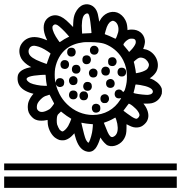

<svg xmlns="http://www.w3.org/2000/svg" viewBox="-55 -703 870 923"><path d="M399.7 -203C393.4 -200.7 391.2 -198.7 388.5 -192.8C383.9 -182.5 387.5 -169 396.3 -163.9C405.2 -158.8 418.3 -161.5 424.5 -169.9C428.4 -175 428.4 -190.4 424.5 -195.6C419 -202.9 408.3 -206.2 399.7 -203ZM438.1 -247.5C431.3 -244.1 427.8 -237.7 427.8 -228.5C427.8 -220.3 430.8 -214 436.6 -210C440.4 -207.5 442.2 -207.1 449.7 -207.6C457.9 -208 458.6 -208.3 463.1 -213.2C466.7 -217.1 468.1 -219.9 468.8 -224.3C471.7 -243.3 455 -255.9 438.1 -247.5ZM339.9 -262.7C334.7 -261.1 328.5 -253.8 327.4 -248.2C325.4 -237.2 329.4 -227 337.3 -222.9C342.6 -220.2 353.7 -220.4 358.8 -223.4C368.7 -229 371.6 -246.3 364.3 -255.7C362.4 -258.3 359.7 -260.9 358.3 -261.6C354.7 -263.6 344.6 -264.2 339.9 -262.7ZM285.7 -265.2C279.7 -261.4 276.1 -253 276.8 -244.4C277.4 -237.1 279.9 -232.6 285.8 -228.2C290.7 -224.5 303.8 -224.5 308.8 -228.2C315.2 -232.9 317.4 -237.1 317.8 -245.4C318.4 -254.7 315.8 -260.5 309.3 -265C303.6 -268.8 291.5 -268.9 285.7 -265.2ZM356.2 -307.5C341.8 -300.1 341.1 -277.6 354.9 -269.1C360.8 -265.5 371.8 -265.6 377.4 -269.4C383.6 -273.7 386.6 -279.6 386.6 -287.9C386.6 -300.9 379.8 -308.4 367.4 -309.1C362.6 -309.4 359 -308.9 356.2 -307.5ZM465.6 -320.5C458.3 -316.8 454.9 -311 454.9 -301.9C454.9 -288.8 463 -280.5 475.7 -280.5C488.2 -280.5 496.1 -288.4 496.3 -301.1C496.5 -313.7 487.6 -323.3 475.7 -323.3C473.2 -323.3 468.7 -322.1 465.6 -320.5ZM287.8 -334.5C277.4 -329.1 273.6 -315.6 279.3 -304.4C282.9 -297.2 288.5 -293.9 297 -293.9C304.8 -293.9 310.5 -296.6 314.5 -302.1C318.5 -307.8 318.7 -322.6 314.9 -327.9C308.2 -336.9 297.5 -339.5 287.8 -334.5ZM383.7 -371C373.1 -365.6 369.3 -352.1 375.3 -340.9C379.1 -333.7 384.5 -330.5 393.1 -330.5C405.9 -330.5 412.9 -337.5 413.7 -350.8C414.1 -358 413.7 -359.9 411.2 -363.6C407 -369.8 402.7 -372.4 395.6 -373.2C390.6 -373.8 388.2 -373.3 383.7 -371ZM519 -375.1C512.8 -371.3 509.4 -363.6 510 -354.6C510.6 -346.8 512.9 -342.6 519.1 -337.9C524 -334.3 537.1 -334.3 542 -338C547.8 -342.3 550.4 -346.8 551.1 -353.6C552 -362.4 548.8 -370.4 542.8 -374.4C536.8 -378.5 525 -378.8 519 -375.1ZM442.9 -380.4C434.3 -376.1 429.9 -365.3 432.7 -355C435.4 -344.8 442.3 -339.7 453.4 -339.7C465.9 -339.7 473.2 -347.7 473.2 -361.2C473.2 -370 470.1 -376.1 463.6 -379.8C457.6 -383.2 449.1 -383.5 442.9 -380.4ZM300.4 -389.1C293.9 -385.7 290.1 -377.6 290.7 -368.3C291.2 -360.7 293.5 -356.4 299.7 -351.8C304.6 -348.1 317.7 -348.1 322.6 -351.8C328.8 -356.4 331.1 -360.7 331.7 -368.3C332.3 -377.4 328.5 -385.5 321.9 -389.1C316.2 -392.2 306.2 -392.2 300.4 -389.1ZM244.9 -411.3C238.6 -407 235.5 -400.9 235.6 -392.7C235.8 -380.5 242.1 -373 253.5 -371.7C267.1 -370 276.9 -378.8 276.9 -392.7C276.9 -406.1 269.1 -414.1 256.3 -414.1C250.9 -414.1 248.1 -413.4 244.9 -411.3ZM474.6 -425.8C467.8 -422.4 465.2 -417.9 464.6 -408.7C463.7 -394.3 470.1 -386.3 483.2 -385.5C488.2 -385.1 491.5 -385.6 494.6 -387.3C509.4 -395 509.3 -418.5 494.4 -426.3C489.8 -428.7 479.8 -428.5 474.6 -425.8ZM356.8 -436.7C346.1 -434.9 340.4 -426.9 341.1 -414.4C341.5 -406.1 343.7 -401.9 350.1 -397.1C355.4 -393.2 367.6 -393.5 373.4 -397.7C381.5 -403.4 384.4 -415.3 380.3 -425.5C376.9 -434.1 367.5 -438.5 356.8 -436.7ZM283.7 -473.3C273 -471.5 267.3 -463.4 267.9 -450.9C268.4 -442.6 270.6 -438.5 277 -433.7C282.2 -429.8 294.5 -430.1 300.3 -434.2C308.6 -440.2 311.5 -452.7 306.8 -462.9C303 -471.3 294.5 -475.1 283.7 -473.3ZM390.3 -482.1C385.2 -480.6 378.9 -473.4 377.9 -467.7C374.9 -451.7 383.6 -440 398.3 -440.2C407 -440.3 412.5 -443.6 416.2 -450.7C425.5 -469 410 -487.8 390.3 -482.1ZM-35 172.9V200H379.9H794.8V172.9V145.8H379.9H-35ZM-35 99.1V115.5H379.9H794.8V99.1V82.7H379.9H-35ZM345.7 -679.8C330.4 -674.6 316.4 -660.7 307.3 -641.5C300.6 -627.4 297.9 -614.4 297 -592.3L296.3 -573.1L280.4 -589.3C257.9 -612.2 241.7 -623.3 223.9 -627.9C203.1 -633.3 181.3 -625.9 167.2 -608.7C150.8 -588.6 150.9 -555.1 167.5 -518.9C169.9 -513.7 171.8 -509.4 171.8 -509.1C171.8 -508.9 168.7 -510.1 164.7 -511.8C152.8 -517.2 134.9 -522.4 123.3 -523.9C90.9 -528.2 64.6 -516.9 48 -491.7C34.8 -471.5 34.7 -444.4 47.7 -421.2C54.7 -408.7 71.8 -393.1 88.7 -383.9L95.3 -380.3L87.8 -378.9C67.9 -374.9 51.2 -367.5 42 -358.5C33.2 -349.9 30.1 -342.7 29.5 -329.6C28.4 -304.3 38.1 -285.3 59.7 -270.9C69.5 -264.4 84.5 -257.8 97.4 -254.5L105.9 -252.3L99.1 -244C90.9 -233.9 83 -218.4 80.4 -207.3C79.4 -202.8 78.5 -194.3 78.5 -188.4C78.5 -168.6 84.2 -154.7 97.9 -141C107.4 -131.5 113.7 -127.8 125.8 -124.7C135.1 -122.3 153.4 -122.3 164.2 -124.7C168.8 -125.7 172.9 -126.5 173.4 -126.5C173.9 -126.6 174.3 -121.8 174.3 -116C174.3 -90.4 187.3 -61 206 -44.1C209.5 -41 216.7 -36.2 221.9 -33.7C230.1 -29.6 232.8 -28.9 242.2 -28.5C251.1 -28.1 254.7 -28.5 261.2 -30.7C272.8 -34.6 284.2 -42.3 293.9 -53L302.5 -62.3L304.8 -52.5C306.1 -47.1 308.8 -38 310.9 -32C323.2 3 340.5 21.6 365.1 26.1C380.4 28.9 393.6 23.6 404.2 10.3C410.9 2 420.6 -18.4 424.3 -31.7C425.9 -37.5 427.5 -42.1 427.8 -42.1C428.1 -42.1 430.4 -38.5 432.8 -34.2C435.3 -29.9 441.7 -21.8 447.3 -16.1C455.4 -7.9 458.9 -5.4 465 -3.1C491.4 6.8 528 -9.6 542.8 -38C550.7 -52.9 552.9 -63.6 553.1 -86.3L553.3 -105.8L565.3 -99.8C581 -91.9 590.5 -89.6 604.3 -90.2C618.5 -90.9 629.1 -95.7 640.2 -106.4C649.3 -115.2 653.9 -122.8 656.8 -134.3C661.6 -153.2 654.6 -178.6 638.9 -199.1L634.6 -204.8H649.4C657.6 -204.8 668.2 -205.6 673.1 -206.6C693.9 -211 709.9 -223.5 718.8 -242.2C723.2 -251.5 723.5 -252.8 723.5 -264.1C723.5 -275.2 723.2 -276.7 719.2 -284.7C710.9 -301.3 690.5 -317.7 668.9 -325.2L664.7 -326.6L671.8 -331.5C681.6 -338.3 692.8 -350.8 697.4 -360.3C716.7 -400.1 691.9 -452 647.2 -465.1C643.4 -466.2 638.8 -467.1 636.9 -467.1C632.6 -467.1 632.6 -467.6 635.8 -474.8C637.2 -477.8 639.2 -485.1 640.4 -491C642.2 -500.1 642.3 -503.2 641.1 -511.1C636.4 -541.4 612 -561 579.1 -560.9C572.6 -560.9 565.1 -560.3 562.6 -559.5L558.1 -558.1L557.2 -570C556 -585.4 553.8 -594.1 547.6 -606.6C539.6 -622.8 524.2 -637.1 508.8 -642.6C477.9 -653.4 442.6 -637.5 425.6 -605C423.7 -601.4 422 -598.5 421.9 -598.7C421.7 -598.8 420.7 -605.2 419.7 -612.7C417.2 -630.1 413.8 -642.8 408.8 -652.7C396.6 -676.8 370.2 -688.2 345.7 -679.8ZM370.5 -635.4C375 -628.7 378.5 -609.5 382.4 -571.4C383.8 -557.8 384.9 -545.8 384.9 -545C384.9 -543.8 380.8 -543.3 368.8 -543.1C360 -542.9 349.9 -542.4 346.3 -542.1L339.9 -541.4L339.1 -553C336.3 -592.4 340.2 -620.2 350 -630.9C357.4 -638.8 366.9 -641 370.5 -635.4ZM495.5 -600.6C510.4 -593.4 518 -570.9 513.1 -548.2C511.2 -539.3 502.9 -518.1 500.8 -516.8C500.3 -516.4 492.5 -519.7 483.7 -524.1C474.8 -528.4 463.1 -533.5 457.7 -535.2C450.4 -537.5 448.2 -538.8 448.7 -540.2C449 -541.3 451.1 -548.7 453.2 -556.6C459.5 -580.7 468 -594.8 479.8 -600.6C486.5 -603.9 488.7 -603.9 495.5 -600.6ZM222.3 -581.6C230.1 -577.1 254.3 -554 268.5 -537.5L277.7 -526.6L269.4 -522.7C259.3 -518 248 -511.3 238.9 -504.6C235.1 -501.8 231.7 -500.1 231.3 -500.8C230.8 -501.4 227.8 -505.5 224.5 -510.1C208 -532.9 197 -557 197 -570.1C197 -576.3 197.5 -577.5 201.3 -581.3C207 -587 212.7 -587.1 222.3 -581.6ZM592.6 -514C597.5 -510.5 599.1 -502.6 596.8 -494.1C594.5 -486.1 584.5 -471.7 574.3 -461.6L565.6 -453.1L559.3 -461.7C555.8 -466.3 549.3 -474.1 545 -478.8C536.1 -488.5 536.1 -488.5 544.7 -499.4C549.9 -505.8 560.1 -513.4 567.1 -516C569.3 -516.8 574.8 -517.3 579.8 -517.2C586.6 -517 589.5 -516.2 592.6 -514ZM420.2 -498.1C438.4 -495.8 448.2 -493 462.7 -486C495 -470.4 521.4 -444.7 537.1 -413.6C549.6 -388.9 555.2 -364.6 555.2 -335.2C555.2 -314 553.7 -302.6 548.7 -283C545.7 -271.2 544.2 -267.7 541 -264.4L537.1 -260.3L532.9 -265.2C527.9 -271.1 521.7 -273.5 513.9 -272.6C503.5 -271.4 497 -264.2 496.2 -253.1C495.5 -244 499.4 -235.9 506 -232.4C510.8 -229.8 520.2 -229.2 525.4 -231.2C528.4 -232.4 528.3 -232 523.4 -224C495 -177.3 446.2 -150.1 391.2 -150.3C345.2 -150.4 301.7 -168.5 267.5 -201.9C252 -217.1 240.5 -232.5 230.7 -251.5C224.4 -263.4 216.5 -283.9 214.2 -293.7L213.3 -297.5L215.9 -293.3C219.5 -287.5 228.3 -283.7 235.7 -284.7C247.7 -286.3 253.8 -293.7 253.8 -306.6C253.8 -319.7 245.9 -327.5 232.8 -327.4C221.8 -327.3 215.8 -322.3 212.8 -310.7L211.3 -305L209.6 -316.4C207.3 -332.2 207.5 -359.1 210.1 -373.8C217 -412.2 236.1 -446.2 263 -467.7C284.4 -484.9 312 -495.6 345.8 -499.8C359.1 -501.5 401.4 -500.5 420.2 -498.1ZM119.4 -481.6C136.2 -478.1 152.9 -470.3 174.8 -455.8C185.2 -449 188.3 -446.3 187.8 -444.6C187.5 -443.5 184.9 -437.2 182 -430.8C179.2 -424.3 175.3 -413.7 173.4 -407.1C170.4 -396.3 169.8 -395.3 167.4 -396C156.7 -399.3 128.7 -410.5 118.8 -415.4C93 -428.4 82.3 -440.3 82.3 -456.1C82.3 -468.9 90.2 -479.6 101.7 -482.3C107.6 -483.7 109.9 -483.6 119.4 -481.6ZM637.8 -422.3C650 -416.5 661 -401.6 661 -390.8C661.1 -384.4 655.9 -373.7 650.6 -369.3C642 -362 622.3 -354.7 603.6 -351.8L598.5 -351.1L596.5 -366.5C595.3 -375 592.9 -387.4 591.2 -393.9L588 -405.9L594.9 -412.5C601.6 -418.8 608.8 -423.4 615.7 -425.6C620.5 -427.2 630.6 -425.7 637.8 -422.3ZM164.7 -337.6C165.1 -334.4 165.5 -329.5 165.5 -326.6C165.5 -321.5 168.5 -299.9 170 -293.8L170.8 -290.5H159.2C137.9 -290.5 104.4 -297 91.2 -303.7C83 -307.9 75.5 -314.6 73.4 -319.5C68.4 -331.7 90.5 -339.2 141.5 -342.7C144.6 -342.9 151 -343.2 155.5 -343.3L163.9 -343.5ZM618.8 -294.4C655.7 -288.4 677.5 -277.8 679.6 -265.1C681.2 -255.1 672.7 -248.4 656.7 -247C647.1 -246.1 610.8 -250 595.4 -253.5C587.2 -255.3 586.5 -255.7 587.3 -258.3C590.2 -268.2 594.3 -285.2 595 -290.5C595.9 -296.6 596.1 -296.8 599.8 -296.8C602 -296.8 610.5 -295.7 618.8 -294.4ZM187.7 -239.3C189.6 -234.8 194.5 -225.3 198.5 -218.3C204.8 -207.5 205.6 -205.4 204.3 -203.5C203.4 -202.4 199.4 -196.8 195.5 -191.4C191.1 -185.4 186.2 -180.2 182.9 -178.1C155.3 -161.2 135.5 -160.3 125 -175.7C122.5 -179.3 122 -181.6 122 -189C122 -201.9 127.3 -212.2 140.8 -225.6C151.5 -236.2 159.7 -241.1 171.4 -243.8C175.1 -244.7 178.4 -245.9 178.8 -246.5C179.2 -247.1 180.6 -247.7 181.8 -247.7C183.5 -247.7 185.2 -245.3 187.7 -239.3ZM569.4 -202.7C576.9 -198.9 589.8 -188.7 598.9 -179.2C608.5 -169.4 615.7 -156.8 615.7 -150.1C615.7 -145.1 611.3 -137.8 606.1 -134.2C602.1 -131.5 601.4 -131.4 596 -132.9C588.1 -135.2 573.6 -144.1 555.8 -157.6C547.7 -163.8 540.3 -169.4 539.4 -170C538.2 -170.8 539.4 -173.1 544.6 -179.1C548.4 -183.6 554 -191 557.2 -196C560.5 -200.9 563.6 -204.8 564.2 -204.8C564.9 -204.8 567.1 -203.9 569.4 -202.7ZM248.5 -158.9C258.4 -150.7 272.9 -140.6 282.4 -135.4C285.4 -133.7 287.8 -132.1 287.8 -131.7C287.8 -129.3 276.3 -103 272.6 -97C264.3 -83.2 251.3 -71.1 244.8 -71.1C242.1 -71.1 234.6 -76 231.4 -79.8C228.5 -83.4 221.5 -98.1 219.6 -104.5C217 -113.6 217.3 -136.8 220.1 -145.5C222 -151.2 223.7 -153.6 229.9 -158.8C234 -162.3 237.4 -165.5 237.4 -166.1C237.4 -167.8 238.8 -166.9 248.5 -158.9ZM503.9 -127.5C512.4 -101.5 513.3 -76.8 506.3 -61.9C502.2 -53.2 496 -47.4 487.7 -44.7C478.8 -41.7 471.2 -48.8 462.3 -68.3C457.6 -78.6 444.2 -111.5 444.2 -112.7C444.2 -113.2 446.8 -114.2 450.1 -115.1C459.5 -117.6 481.8 -127.5 490.2 -132.9C494.4 -135.5 498.4 -137.8 499.2 -137.8C499.9 -137.9 502.1 -133.3 503.9 -127.5ZM374.1 -107.4 391.6 -105.8 390.9 -92.6C390.4 -85.2 388.9 -73.1 387.4 -65.4C383 -42.9 373.7 -16.9 370 -16.9C367.6 -16.9 360.8 -25.7 357.2 -33.4C353.5 -41.3 345.3 -71 339.5 -97.6C338.1 -104.2 336.6 -110.5 336.3 -111.6C335.8 -113.4 336.8 -113.4 346.1 -111.3C351.8 -110 364.5 -108.2 374.1 -107.4Z"/></svg>

Font: DIARIO_DE_ANDY
Style: Regular
Weight: 400
Version: Version 001.000